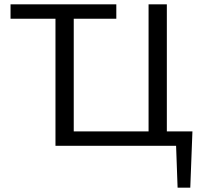

<svg xmlns="http://www.w3.org/2000/svg" viewBox="-20 -678 940 893"><path d="M865 195H806L799 0H238V-591H29V-658H521V-591H323V-67H671V-658H756V-67H875Z"/></svg>

Font: Ysabeau Infant Medium
Style: Regular
Weight: 500
Designer: Christian Thalmann (Catharsis Fonts)
Version: Version 0.003